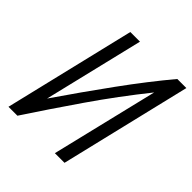

<svg xmlns="http://www.w3.org/2000/svg" viewBox="-188 -825 957 957"><g transform="rotate(45 290.5 -346.5)"><path d="M20 0 186 -693H254L127 -165Q225 -308 324.5 -445Q424 -582 517 -693H581L415 0H347L483 -564Q371 -424 271 -279Q171 -134 83 0Z"/></g></svg>

Font: Ubuntu Sans Condensed
Style: Italic
Weight: 400
Width: 3
Italic angle: -13.5°
Designer: Dalton Maag Ltd
Foundry: Dalton Maag Ltd
Version: Version 1.006; ttfautohint (v1.8.4.7-5d5b)